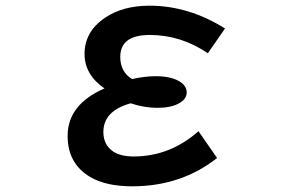

<svg xmlns="http://www.w3.org/2000/svg" viewBox="-20 -611 1040 682"><path d="M751 -49.8Q624 50.8 449.2 50.8Q356.9 50.8 300.3 17.6Q220.2 -29.8 220.2 -127.9Q220.2 -240.2 351.1 -296.9Q280.3 -345.7 280.3 -419.4Q280.3 -498.5 353 -547.9Q416.5 -590.8 510.7 -590.8Q650.4 -590.8 779.3 -509.8L718.3 -421.9Q622.6 -486.8 512.2 -486.8Q407.2 -486.8 407.2 -409.2Q407.2 -355.5 449.2 -330.1Q494.6 -340.3 532.2 -340.3Q584 -340.3 614.3 -323.7Q643.1 -308.1 643.1 -282.7Q643.1 -257.8 613.3 -242.7Q585.9 -228 538.6 -228Q491.7 -228 444.3 -244.1Q347.2 -217.3 347.2 -142.1Q347.2 -95.7 382.8 -72.3Q409.7 -55.2 454.6 -55.2Q583.5 -55.2 685.1 -145Z"/></svg>

Font: BIZ UDPGothic
Style: Bold
Weight: 700
Designer: TypeBank Co., Ltd.
Foundry: Morisawa Inc.
Version: Version 1.051